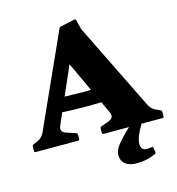

<svg xmlns="http://www.w3.org/2000/svg" viewBox="-142 -884 1148 1244"><g transform="rotate(-15 432.5 -262.0)"><path d="M8 0Q-2 0 -2 -10V-38Q-2 -48 7 -52L33 -63Q53 -72 63.5 -83Q74 -94 81 -108L363 -733Q367 -742 377 -744L470 -764Q480 -766 482 -756L498 -693L784 -111Q793 -92 804.5 -81.5Q816 -71 830 -65L858 -52Q867 -48 867 -38V-10Q867 0 857 0H463Q453 0 453 -10V-38Q453 -47 462 -51L507 -67Q536 -77 541 -91.5Q546 -106 536 -127L320 -592L441 -664L208 -132Q195 -104 202.5 -90.5Q210 -77 232 -70L291 -51Q301 -48 301 -38V-10Q301 0 291 0ZM201 -302Q302 -296 411 -296Q520 -296 620 -302V-206Q520 -200 411 -200Q302 -200 201 -206ZM622 240Q573 240 546 218.5Q519 197 519 158Q519 135 533.5 110.5Q548 86 581.5 51Q615 16 671 -35L717 0Q692 41 680.5 71Q669 101 669 124Q669 167 710 167Q718 167 725.5 166Q733 165 742 164Q750 162 750 170L756 200Q757 207 751 212Q723 225 690 232.5Q657 240 622 240Z"/></g></svg>

Font: Hahmlet Black
Style: Regular
Weight: 900
Version: Version 1.002